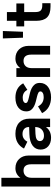

<svg xmlns="http://www.w3.org/2000/svg" viewBox="1014 -1776 776 2845"><g transform="rotate(-90 1402.5 -354.0)"><path d="M390 -282Q390 -336 367 -365Q344 -394 297 -394Q249 -394 219.5 -363Q190 -332 190 -273V0H60V-722H190V-440Q242 -514 333 -514Q375 -514 409 -500Q443 -486 468 -460Q493 -434 506.5 -398.5Q520 -363 520 -319V0H390Z M608 -140Q608 -216 667 -259.5Q726 -303 835 -307L942 -311V-316Q942 -359 914.5 -384Q887 -409 839 -409Q763 -409 725 -337L623 -387Q690 -514 843 -514Q948 -514 1007 -459Q1066 -404 1066 -308V0H942V-62Q887 14 783 14Q743 14 711 3Q679 -8 656 -28.5Q633 -49 620.5 -77.5Q608 -106 608 -140ZM815 -91Q872 -91 907 -126Q942 -161 942 -219V-221L842 -217Q789 -215 761.5 -199Q734 -183 734 -151Q734 -123 755.5 -107Q777 -91 815 -91Z M1383 14Q1302 14 1242 -19.5Q1182 -53 1148 -119L1248 -179Q1291 -95 1385 -95Q1425 -95 1447.5 -109Q1470 -123 1470 -143Q1470 -164 1448 -175Q1426 -186 1393 -194Q1360 -202 1322 -211.5Q1284 -221 1251 -237.5Q1218 -254 1196 -281.5Q1174 -309 1174 -355Q1174 -391 1188.5 -420Q1203 -449 1229.5 -470Q1256 -491 1293.5 -502.5Q1331 -514 1378 -514Q1526 -514 1590 -399L1493 -337Q1458 -406 1377 -406Q1340 -406 1319 -393Q1298 -380 1298 -362Q1298 -343 1320 -333Q1342 -323 1375 -315.5Q1408 -308 1447 -298.5Q1486 -289 1519 -272Q1552 -255 1574 -226.5Q1596 -198 1596 -151Q1596 -114 1581 -83.5Q1566 -53 1538 -31.5Q1510 -10 1470.5 2Q1431 14 1383 14Z M2015 -282Q2015 -336 1992 -365Q1969 -394 1922 -394Q1874 -394 1844.5 -363Q1815 -332 1815 -273V0H1685V-500H1815V-440Q1867 -514 1958 -514Q2000 -514 2034 -500Q2068 -486 2093 -460Q2118 -434 2131.5 -398.5Q2145 -363 2145 -319V0H2015Z M2255 -700H2365L2354 -402H2266Z M2433 -500H2516V-640H2646V-500H2773V-384H2646V-216Q2646 -162 2669 -139Q2692 -116 2744 -116H2777V6H2726Q2617 6 2566.5 -45.5Q2516 -97 2516 -206V-384H2433Z"/></g></svg>

Font: NT Somic Bold
Style: Regular
Weight: 700
Designer: Ravid Balaliev — lead type designer, mastering
Michael Voronin — secret advisor, marketing
Ivan Kovalenko — best boy
Foundry: NT Type
Version: Version 0.7